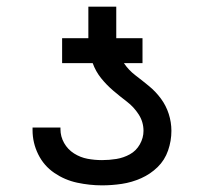

<svg xmlns="http://www.w3.org/2000/svg" viewBox="-20 -550 616 578"><path d="M287 8Q317 8 347 3.5Q377 -1 405 -13.5Q433 -26 454.5 -47Q476 -68 486 -97Q496 -126 496 -156Q496 -182 488 -207Q480 -232 464.5 -253Q449 -274 429 -290.5Q409 -307 388 -323Q367 -339 353 -360H409V-435H330Q330 -439 330 -443Q330 -447 330 -451V-530H246V-451Q246 -447 246 -443Q246 -439 246 -435H167V-360H259Q268 -335 284.5 -314.5Q301 -294 321 -277Q341 -260 362 -244Q383 -228 397.5 -205.5Q412 -183 412 -156Q412 -135 401 -115.5Q390 -96 371 -85.5Q352 -75 330.5 -71.5Q309 -68 287 -68Q265 -68 243.5 -72Q222 -76 203 -88Q184 -100 173 -119.5Q162 -139 162 -161Q162 -164 162 -166H78Q78 -162 78 -158Q78 -120 95 -85.5Q112 -51 143.5 -29.5Q175 -8 212.5 0Q250 8 287 8Z"/></svg>

Font: Iosevka SS01 Extended
Style: Regular
Weight: 400
Width: 7
Monospace: yes
Designer: Belleve Invis
Foundry: Belleve Invis
Version: Version 3.4.7; ttfautohint (v1.8.3)